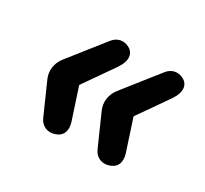

<svg xmlns="http://www.w3.org/2000/svg" viewBox="-87 -575 657 615"><g transform="rotate(30 241.0 -267.5)"><path d="M176 -88C198 -97 205 -118 197 -145L159 -261L237 -373C261 -408 256 -434 233 -446C212 -457 189 -452 174 -433L72 -304C53 -279 51 -251 61 -227L111 -114C122 -87 148 -76 176 -88ZM377 -88C399 -97 406 -118 398 -145L360 -261L438 -373C462 -408 457 -434 434 -446C413 -457 390 -452 375 -433L273 -304C254 -279 252 -251 262 -227L312 -114C323 -87 349 -76 377 -88Z"/></g></svg>

Font: SN Pro Semibold
Style: Italic
Weight: 600
Italic angle: -9°
Designer: Tobias Whetton
Foundry: Supernotes
Version: Version 1.001;Glyphs 3.2 (3249)